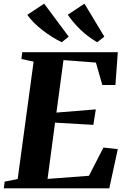

<svg xmlns="http://www.w3.org/2000/svg" viewBox="-34 -1028 688 1048"><path d="M-13.5 0 -8.5 -36.5 62.5 -51 149.5 -691.5 83 -706 87.5 -743H609L596 -564H524.5L489.5 -686.5L312.5 -700L274 -413.5L489 -431L475.5 -346.5L266.5 -358.5L225.5 -51.5L451.5 -68.5L530.5 -222.5L609 -214L562.5 0ZM535.5 -828 496.5 -797.5Q471.5 -812 448.5 -829.2Q425.5 -846.5 405.2 -866Q385 -885.5 367.5 -906.2Q350 -927 336 -947.5L427 -1008ZM341 -828 303 -797.5Q277 -810 249.8 -827Q222.5 -844 197 -864Q171.5 -884 150.2 -905.2Q129 -926.5 115 -947L207 -1008Z"/></svg>

Font: Merriweather 72pt ExtraBold
Style: Italic
Weight: 800
Italic angle: -7.8°
Version: Version 2.101